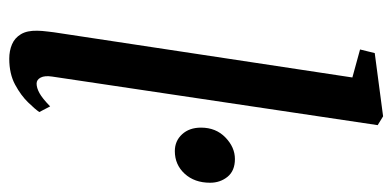

<svg xmlns="http://www.w3.org/2000/svg" viewBox="-242 -616 868 425"><g transform="rotate(90 192.5 -404.0)"><path d="M150 -85Q147.5 -68.5 152.2 -59.5Q157 -50.5 165.5 -50.5Q175 -50.5 186.5 -56.8Q198 -63 216 -80.5L228.5 -56.5Q222.5 -47.5 207.2 -31.8Q192 -16 168 -3Q144 10 110.5 10Q93 10 78.8 4Q64.5 -2 56.2 -15.8Q48 -29.5 48.5 -52Q48.5 -56 49 -62.8Q49.5 -69.5 50.5 -76.8Q51.5 -84 52 -89L152 -749.5L90 -766.5L98 -799L238 -817.5L257.5 -805.5ZM263 -414.5Q263 -447.5 284.8 -468.5Q306.5 -489.5 332.5 -489.5Q358.5 -489.5 371.8 -473.2Q385 -457 385 -434.5Q385 -400 365 -378.2Q345 -356.5 315 -356.5Q292.5 -356.5 277.8 -372.5Q263 -388.5 263 -414.5Z"/></g></svg>

Font: Merriweather 36pt
Style: Italic
Weight: 400
Italic angle: -7.8°
Version: Version 2.101